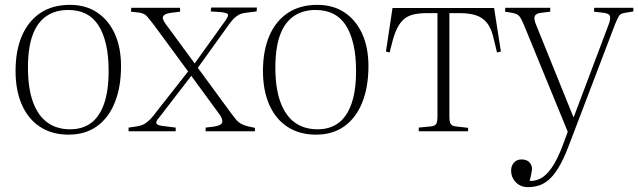

<svg xmlns="http://www.w3.org/2000/svg" viewBox="-20 -540 2626 790"><path d="M262 14Q194 14 145 -18Q96 -50 70 -109Q44 -168 44 -248Q44 -331 70 -392Q96 -453 146 -486.5Q196 -520 268 -520Q333 -520 380 -488.5Q427 -457 452.5 -400.5Q478 -344 478 -268Q478 -182 452.5 -118.5Q427 -55 379 -20.5Q331 14 262 14ZM269 -8Q319 -8 354 -33.5Q389 -59 408 -112.5Q427 -166 427 -248Q427 -311 416 -358Q405 -405 384.5 -436.5Q364 -468 333 -483.5Q302 -499 260 -499Q209 -499 171.5 -474Q134 -449 114.5 -396.5Q95 -344 95 -262Q95 -176 116 -119.5Q137 -63 175.5 -35.5Q214 -8 269 -8Z M509 0V-15L543 -20Q562 -23 574 -30Q586 -37 597.5 -48.5Q609 -60 622 -78L754 -246L615 -435Q595 -461 584.5 -473Q574 -485 554 -488L519 -492L520 -508H721V-492L682 -487Q659 -484 652 -474Q645 -464 662 -441L781 -279L903 -449Q917 -468 918.5 -477.5Q920 -487 890 -490L847 -493L849 -509H1037L1036 -493L996 -488Q983 -487 971.5 -483Q960 -479 948.5 -469.5Q937 -460 924 -442L794 -261L931 -74Q942 -60 950.5 -49Q959 -38 972.5 -30.5Q986 -23 1010 -18L1029 -14V0H826V-15L860 -19Q892 -24 894.5 -37.5Q897 -51 882 -71L767 -228L647 -72Q636 -59 628.5 -48.5Q621 -38 624 -31.5Q627 -25 647 -22L703 -15V0Z M1280 14Q1212 14 1163 -18Q1114 -50 1088 -109Q1062 -168 1062 -248Q1062 -331 1088 -392Q1114 -453 1164 -486.5Q1214 -520 1286 -520Q1351 -520 1398 -488.5Q1445 -457 1470.5 -400.5Q1496 -344 1496 -268Q1496 -182 1470.5 -118.5Q1445 -55 1397 -20.5Q1349 14 1280 14ZM1287 -8Q1337 -8 1372 -33.5Q1407 -59 1426 -112.5Q1445 -166 1445 -248Q1445 -311 1434 -358Q1423 -405 1402.5 -436.5Q1382 -468 1351 -483.5Q1320 -499 1278 -499Q1227 -499 1189.5 -474Q1152 -449 1132.5 -396.5Q1113 -344 1113 -262Q1113 -176 1134 -119.5Q1155 -63 1193.5 -35.5Q1232 -8 1287 -8Z M1703 0V-15L1754 -20Q1770 -22 1775 -30.5Q1780 -39 1780 -65V-486H1738Q1707 -486 1684 -481Q1661 -476 1645 -463.5Q1629 -451 1617.5 -430Q1606 -409 1597 -378L1583 -324L1568 -328L1595 -507H2013L2041 -328L2025 -324L2011 -382Q2002 -423 1984 -445.5Q1966 -468 1938.5 -477Q1911 -486 1871 -486H1829V-63Q1829 -39 1834 -30.5Q1839 -22 1854 -20L1906 -14V0Z M2152 230Q2122 230 2102.5 210Q2083 190 2083 161Q2083 143 2094.5 129.5Q2106 116 2126 116Q2147 116 2158 127.5Q2169 139 2169 156Q2168 163 2166 175Q2164 187 2159 204Q2180 206 2203 195Q2226 184 2249.5 151Q2273 118 2297 54L2316 2L2136 -437Q2126 -461 2118 -472Q2110 -483 2088 -487L2058 -492L2059 -508H2244V-492L2204 -487Q2184 -484 2180 -473Q2176 -462 2185 -440L2339 -59H2341L2485 -441Q2492 -459 2490 -471.5Q2488 -484 2466 -487L2424 -492L2425 -508H2586V-493L2551 -487Q2535 -485 2528.5 -476.5Q2522 -468 2511 -441L2317 68Q2297 119 2277 151.5Q2257 184 2236.5 201Q2216 218 2195 224Q2174 230 2152 230Z"/></svg>

Font: Literata 60pt ExtraLight
Style: Regular
Weight: 250
Designer: Latin by Veronika Burian and Jose Scaglione. Greek by Irene Vlachou. Cyrillic by Vera Evstafieva.
Foundry: TypeTogether
Version: Version 3.103;gftools[0.9.29]